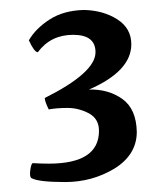

<svg xmlns="http://www.w3.org/2000/svg" viewBox="-20 -781 320 386"><path d="M172 -676Q172 -711 127 -711Q82 -711 56 -676Q49 -676 38 -700Q52 -724 80 -742Q108 -760 149 -761Q188 -760 216 -742Q244 -724 244 -692Q244 -638 159 -601Q198 -602 226 -582Q254 -562 255 -516Q255 -470 210 -442Q165 -415 111 -415Q57 -415 43 -423Q39 -426 41 -440Q43 -454 47 -453Q62 -452 78 -452Q179 -452 179 -518Q179 -542 159 -553Q138 -564 116 -564Q94 -564 78 -561Q70 -577 70 -584Q172 -635 172 -676Z"/></svg>

Font: Lusitana
Style: Bold
Weight: 700
Designer: Ana Paula Megda
Foundry: Ana Paula Megda
Version: Version 1.001; ttfautohint (v1.4.1)